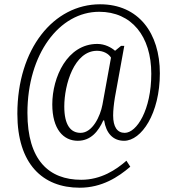

<svg xmlns="http://www.w3.org/2000/svg" viewBox="-20 -734 816 896"><path d="M352 142C456 142 532 92 588 44L570 16C522 58 452 105 359 105C208 105 108 13 108 -207C108 -482 257 -679 443 -679C594 -679 686 -565 686 -390C686 -221 618 -114 562 -114C527 -114 508 -142 508 -195C508 -218 511 -247 516 -278L560 -520H545L517 -497C500 -512 470 -529 434 -529C294 -529 224 -374 224 -247C224 -131 276 -77 343 -77C405 -77 440 -123 462 -172H466C475 -113 507 -77 559 -77C640 -77 726 -204 726 -392C726 -579 627 -714 447 -714C230 -714 61 -506 61 -203C61 30 178 142 352 142ZM356 -114C310 -114 280 -150 280 -237C280 -339 326 -497 433 -497C464 -497 488 -482 498 -465L458 -245C448 -192 412 -114 356 -114Z"/></svg>

Font: Noto Serif Myanmar Condensed Light
Style: Regular
Weight: 300
Width: 3
Designer: Ben Mitchell and the Monotype Design Team
Foundry: Monotype Imaging Inc.
Version: Version 2.106